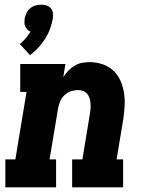

<svg xmlns="http://www.w3.org/2000/svg" viewBox="-20 -805 640 825"><path d="M109 -568 65 -616Q79 -627 90.5 -640.5Q102 -654 111 -669Q103 -672 97.5 -678Q92 -684 88.5 -691.5Q85 -699 85 -707.5Q85 -716 86 -725Q88 -737 94 -749Q100 -761 110 -769.5Q120 -778 132.5 -781.5Q145 -785 157 -785Q169 -785 180 -781.5Q191 -778 198.5 -769.5Q206 -761 207.5 -749Q209 -737 207 -725Q203 -703 195 -681Q187 -659 174 -638.5Q161 -618 144.5 -600Q128 -582 109 -568ZM3 0V-120H46L94 -410H67V-530H261L252 -474Q262 -489 274 -501.5Q286 -514 301 -523Q316 -532 332.5 -535Q349 -538 365 -538Q394 -538 420.5 -529Q447 -520 466.5 -502Q486 -484 497 -459.5Q508 -435 512.5 -408Q517 -381 515.5 -352Q514 -323 510 -295L481 -120H509V0H290V-120H334L366 -314Q368 -326 369 -337.5Q370 -349 369 -360.5Q368 -372 365 -382.5Q362 -393 355 -401.5Q348 -410 337.5 -414Q327 -418 315 -418Q300 -418 285 -413Q270 -408 258 -397Q246 -386 239.5 -371.5Q233 -357 230 -342L193 -120H221V0Z"/></svg>

Font: Iosevka Slab HvExObl
Style: Regular
Weight: 900
Width: 7
Italic angle: -9°
Monospace: yes
Designer: Belleve Invis
Foundry: Belleve Invis
Version: Version 11.1.1; ttfautohint (v1.8.3)